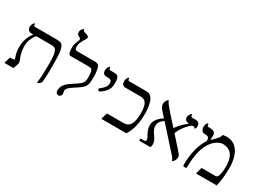

<svg xmlns="http://www.w3.org/2000/svg" viewBox="-34 -1548 3088 2288"><g transform="rotate(30 1510.5 -403.5)"><path d="M535.2 -279.8Q535.2 -207 534.9 -162.8Q534.7 -118.7 531.7 -80.1Q528.8 -41.5 526.6 -31.2Q524.4 -21 516.1 -12Q507.8 -2.9 498 3.4Q488.3 9.8 482.9 9.8Q480 9.8 477.5 7.8Q475.1 5.9 475.1 2.9L477.5 -18.6Q488.8 -90.3 488.8 -266.1Q488.8 -342.3 481 -384.8Q473.1 -427.2 456.8 -446Q440.4 -464.8 398.9 -464.8H189.9Q126 -386.2 126 -292Q126 -210.9 160.2 -128.9Q164.6 -116.7 168.2 -106.9Q171.9 -97.2 171.9 -88.9Q171.9 -79.6 163.8 -52.5Q155.8 -25.4 145 0H21L46.9 -88.9H91.8Q106.9 -88.9 106.9 -101.1L102.5 -116.2Q78.1 -179.7 78.1 -250Q78.1 -312 95 -362.8Q111.8 -413.6 149.9 -464.8H121.1Q97.2 -464.8 82 -481.4Q66.9 -498 66.9 -523.9Q66.9 -546.4 77.9 -566.7Q88.9 -586.9 99.1 -586.9Q105 -586.9 105 -580.1V-568.8Q105 -553.2 125 -553.2H417Q464.8 -553.2 484.4 -541.7Q503.9 -530.3 514.6 -502Q525.4 -473.6 530.3 -425.3Q535.2 -377 535.2 -279.8Z M1026.9 -388.2Q1026.9 -324.7 1021.2 -295.9Q1015.6 -267.1 994.4 -240.7Q973.1 -214.4 924.8 -183.6Q852.1 -137.2 834 -121.1Q815.9 -105 809.3 -91.8Q802.7 -78.6 802.7 -65.9Q802.7 -59.1 806.4 -49.3Q810.1 -39.6 810.1 -32.2Q810.1 -10.7 798.8 1.7Q787.6 14.2 771 14.2Q752.9 14.2 741.9 1.2Q731 -11.7 731 -32.2Q731 -66.9 748 -97.7Q765.1 -128.4 806.6 -161.1Q824.7 -174.8 867.2 -201.7Q912.6 -231 935.5 -250.7Q958.5 -270.5 966.1 -292.5Q973.6 -314.5 973.6 -359.9Q973.6 -378.9 970 -405.5Q966.3 -432.1 960.9 -444.1Q955.6 -456.1 943.6 -460.4Q931.6 -464.8 893.1 -464.8H664.1Q642.6 -464.8 634.3 -489.3Q626 -513.7 626 -563Q626 -602.5 644 -644Q659.7 -680.7 659.7 -690.9Q659.7 -700.2 653.8 -705.3Q647.9 -710.4 636.7 -714.8Q616.7 -723.1 610.4 -734.9Q604 -746.6 604 -763.2Q604 -776.9 609.9 -789.6Q615.7 -802.2 625.2 -811.5Q634.8 -820.8 640.6 -820.8Q645.5 -820.8 646.2 -818.6Q647 -816.4 647 -811Q647 -805.2 650.9 -801.8Q654.8 -798.3 669.9 -793Q711.9 -781.2 720.9 -773.7Q730 -766.1 730 -753.9Q730 -744.1 720.5 -729.2Q710.9 -714.4 699.5 -694.6Q688 -674.8 678.5 -650.9Q668.9 -627 668.9 -599.1Q668.9 -571.3 678.5 -562.3Q688 -553.2 714.8 -553.2H946.8Q976.1 -553.2 992.9 -540Q1009.8 -526.9 1018.3 -484.4Q1026.9 -441.9 1026.9 -388.2Z M1283.7 -445.8Q1283.7 -407.7 1273.9 -379.6Q1264.2 -351.6 1241.9 -327.4Q1219.7 -303.2 1196.3 -286.1Q1172.9 -269 1165.5 -269Q1161.1 -269 1153.3 -279.1Q1145.5 -289.1 1145.5 -293Q1145.5 -296.9 1149.9 -299.8L1160.6 -309.1Q1194.3 -335 1212.4 -360.1Q1230.5 -385.3 1230.5 -414.1Q1230.5 -434.6 1225.1 -445.3Q1219.7 -456.1 1208.3 -460.4Q1196.8 -464.8 1165.5 -464.8H1158.7Q1102.5 -464.8 1102.5 -522.9Q1102.5 -546.9 1113.3 -566.9Q1124 -586.9 1134.8 -586.9Q1137.2 -586.9 1139.4 -584.5Q1141.6 -582 1141.6 -579.1V-569.8Q1141.6 -553.2 1160.6 -553.2H1204.6Q1243.7 -553.2 1257.1 -543.5Q1270.5 -533.7 1277.1 -510.5Q1283.7 -487.3 1283.7 -445.8Z M1775.9 -314Q1775.9 -118.2 1699.7 0H1354L1379.9 -88.9H1606.9Q1645.5 -88.9 1667.2 -102.5Q1689 -116.2 1702.1 -141.1Q1715.3 -166 1722.7 -204.3Q1730 -242.7 1730 -297.9Q1730 -351.1 1718.8 -390.9Q1707.5 -430.7 1684.6 -447.8Q1661.6 -464.8 1619.6 -464.8H1411.6Q1389.2 -464.8 1377 -481.7Q1364.7 -498.5 1364.7 -523.9Q1364.7 -546.9 1375 -567.4Q1385.3 -587.9 1396 -587.9Q1398.4 -587.9 1400.1 -585Q1401.9 -582 1401.9 -579.1V-569.8Q1401.9 -553.2 1423.8 -553.2H1640.6Q1681.6 -553.2 1702.9 -542Q1724.1 -530.8 1741 -499.3Q1757.8 -467.8 1766.8 -417.2Q1775.9 -366.7 1775.9 -314Z M2392.6 -492.2Q2392.6 -470.7 2379.4 -454.1Q2361.3 -472.2 2346.7 -472.2Q2331.1 -472.2 2307.6 -451.2Q2238.3 -390.6 2193.8 -289.1L2345.7 -119.1Q2376.5 -85.4 2376.5 -59.1Q2376.5 -42.5 2370.1 -26.4Q2363.8 -10.3 2353.5 1.5Q2343.3 13.2 2337.4 13.2Q2333.5 13.2 2332.5 9.3Q2321.3 -24.4 2273.4 -71.8L2019.5 -355Q1983.9 -330.6 1968.3 -305.4Q1952.6 -280.3 1952.6 -248Q1952.6 -226.1 1962.9 -202.1Q1973.1 -178.2 1995.6 -146.5Q2017.6 -115.7 2028.1 -91.8Q2038.6 -67.9 2038.6 -44.9Q2038.6 -18.6 2028.8 0H1875.5V-30.8H1927.7Q1949.7 -30.8 1949.7 -54.2Q1949.7 -66.4 1940.7 -83Q1931.6 -99.6 1920.7 -121.1Q1909.7 -142.6 1900.6 -168.9Q1891.6 -195.3 1891.6 -227.1Q1891.6 -260.7 1913.3 -296.9Q1935.1 -333 1972.7 -359.9L1998.5 -377L1930.7 -453.1Q1900.4 -488.8 1900.4 -522.9Q1900.4 -539.1 1906.7 -554.7Q1913.1 -570.3 1922.4 -581.1Q1931.6 -591.8 1936.5 -591.8Q1941.4 -591.8 1944.8 -582Q1952.1 -559.6 2022.5 -479L2153.8 -334Q2207 -412.1 2288.6 -472.2Q2259.8 -472.2 2242.7 -486.6Q2225.6 -501 2225.6 -525.9Q2225.6 -547.4 2238.8 -567.6Q2252 -587.9 2263.7 -587.9Q2266.6 -587.9 2267.1 -585.2Q2267.6 -582.5 2267.6 -574.2Q2267.6 -562 2272.5 -556.9Q2277.3 -551.8 2291.5 -551.8L2336.4 -553.2Q2362.8 -553.2 2377.7 -536.9Q2392.6 -520.5 2392.6 -492.2Z M2969.7 -250Q2969.7 -185.1 2962.2 -117.7Q2954.6 -50.3 2941.9 0H2657.7L2680.7 -89.8H2865.7Q2881.8 -89.8 2889.4 -94Q2897 -98.1 2903.6 -110.4Q2910.2 -122.6 2915 -143.6Q2919.9 -164.6 2922.9 -193.1Q2925.8 -221.7 2925.8 -247.1Q2925.8 -464.8 2759.8 -464.8Q2723.6 -464.8 2677.7 -434.6Q2631.8 -404.3 2597.2 -346.2Q2562.5 -288.1 2545.2 -205.1Q2527.8 -122.1 2527.8 -20Q2527.8 -7.3 2524.9 -2.2Q2522 2.9 2512.7 2.9H2492.7Q2478.5 2.9 2478.5 -18.1Q2478.5 -131.8 2503.4 -231Q2528.3 -330.1 2572.8 -394Q2574.7 -398.9 2574.7 -411.1Q2574.7 -428.7 2568.8 -439Q2563 -449.2 2552.2 -453.9Q2541.5 -458.5 2510.7 -460Q2484.9 -460 2470.7 -478.8Q2456.5 -497.6 2456.5 -529.8Q2456.5 -552.2 2465.3 -570.1Q2474.1 -587.9 2484.9 -587.9Q2488.8 -587.9 2490.2 -585.2Q2491.7 -582.5 2491.7 -571.8Q2491.7 -553.2 2514.6 -553.2H2521.5Q2567.9 -553.2 2587.9 -538.1Q2607.9 -522.9 2607.9 -492.2L2605.5 -458Q2605.5 -444.3 2607.9 -433.1Q2659.2 -480.5 2679.7 -506.6Q2700.2 -532.7 2705.6 -558.1Q2743.2 -563 2754.9 -563Q2856.9 -563 2913.3 -481Q2969.7 -398.9 2969.7 -250Z"/></g></svg>

Font: Liberation Serif
Style: Regular
Weight: 400
Designer: Steve Matteson
Foundry: Ascender Corporation
Version: Version 2.1.5